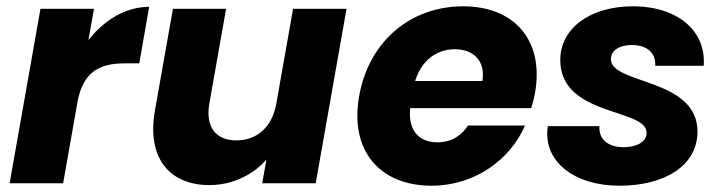

<svg xmlns="http://www.w3.org/2000/svg" viewBox="-20 -586 2316 614"><path d="M227.6 -258.8C244.9 -354.7 296.6 -383.4 378.5 -383.4H425.4L457 -564.2C325.1 -564.2 213.8 -433.2 188.3 -290.5ZM10.8 0H181.9L280.5 -557.9H109.4Z M1088.2 -557.9H917.2L818.6 0H989.6ZM703 -557.9H533L475.4 -232.3C449 -82.5 520.3 5.9 649.8 5.9C744.2 5.9 824.1 -47.8 860.2 -116.3L863.7 -255.1C850.4 -178.9 801.2 -137 735.7 -137C671.2 -137 636.2 -178.9 649.5 -255.1Z M1271.4 -240.2H1678.6C1684 -256.5 1688 -273.5 1691 -288.9C1720.6 -457.9 1624.3 -565.8 1461 -565.8C1294.8 -565.8 1160.1 -455.9 1128.6 -279.2C1097.1 -102.5 1196.1 7.9 1359.9 7.9C1498.6 7.9 1612.4 -75.9 1658.8 -184.6H1476.6C1457.6 -155.3 1426.9 -130.9 1378.5 -130.9C1319.1 -130.9 1279.1 -170.6 1293.9 -254.7L1302 -303.5C1316.7 -384.2 1369.9 -428.6 1434.2 -428.6C1491.8 -428.6 1533.4 -393.6 1522.6 -326.9H1287.4Z M1960.9 7.9C2104.1 7.9 2210.5 -55.2 2210.5 -165.2C2210.5 -337.3 1933.7 -315.4 1933.7 -396.7C1933.7 -425 1961.6 -442 2000.1 -442C2050.3 -442 2077.8 -416 2075.4 -375.6H2230.4C2238.7 -484.2 2150.6 -565.8 2003.9 -565.8C1864.4 -565.8 1771.7 -493.4 1771.7 -394.3C1771.7 -212.1 2047.8 -241.2 2047.8 -161.2C2047.8 -131.1 2014.2 -115.3 1973.7 -115.3C1924.2 -115.3 1894 -141.2 1896.9 -182.7H1732C1714.4 -69.8 1816.8 7.9 1960.9 7.9Z"/></svg>

Font: Poppins Devanagari Thin
Style: Italic
Weight: 100
Italic angle: -10°
Designer: Ninad Kale (Devanagari), Jonny Pinhorn (Latin)
Foundry: Indian Type Foundry
Version: 4.005